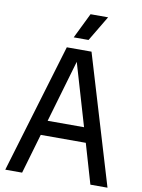

<svg xmlns="http://www.w3.org/2000/svg" viewBox="-101 -1015 800 1083"><g transform="rotate(10 299.0 -473.5)"><path d="M6.5 0 228.5 -740H370L592 0H494L427.5 -228H169.5L103 0ZM194 -313H402.5L298 -669ZM257 -802 328 -947H428.5L342 -802Z"/></g></svg>

Font: Encode Sans Cnd Md
Style: Regular
Weight: 500
Width: 3
Designer: Multiple Designers
Foundry: Impallari Type
Version: Version 3.002; ttfautohint (v1.8.3) -l 8 -r 50 -G 200 -x 14 